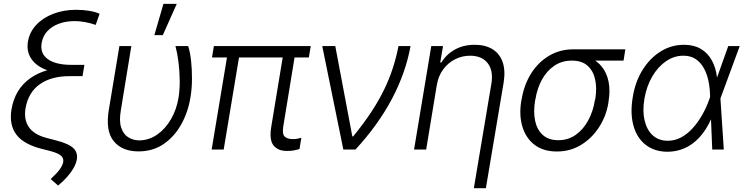

<svg xmlns="http://www.w3.org/2000/svg" viewBox="-20 -789 3923 1013"><path d="M505.4 -716.3 484.9 -657.7Q427.7 -677.2 375 -677.7Q327.1 -677.7 289.8 -663.6Q252.4 -649.4 229 -623.5Q205.6 -597.7 199.7 -562Q190.4 -507.3 232.2 -477.1Q273.9 -446.8 357.4 -446.8H425.3L417.5 -399.9H347.2Q273.4 -400.4 221.2 -421.4Q168.9 -442.4 144 -480.5Q119.1 -518.6 127.4 -569.8Q135.7 -619.1 170.7 -657Q205.6 -694.8 260.5 -716.1Q315.4 -737.3 382.3 -737.3Q418 -737.3 450.7 -731.9Q483.4 -726.6 505.4 -716.3ZM350.6 -434.1H422.4L415.5 -387.2H346.2Q250.5 -387.2 189.9 -344.5Q129.4 -301.8 114.7 -217.8Q105 -158.7 132.1 -118.7Q159.2 -78.6 226.6 -61L276.9 -47.9Q343.3 -30.8 367.4 -7.1Q391.6 16.6 385.3 52.7Q381.3 74.2 368.4 97.2Q355.5 120.1 334.7 143.8Q314 167.5 286.6 189.9L247.6 155.8Q282.7 123 296.6 102.5Q310.5 82 313.5 66.4Q316.9 45.4 301.5 32Q286.1 18.6 239.7 6.3L208.5 -1.5Q107.4 -25.4 67.4 -77.4Q27.3 -129.4 40.5 -211.4Q58.6 -318.8 139.6 -376.2Q220.7 -433.6 350.6 -434.1Z M609.9 -545.9H672.9L617.7 -208Q607.9 -151.4 619.1 -116.5Q630.4 -81.5 655.8 -65.2Q681.2 -48.8 714.4 -48.3Q766.1 -48.8 809.3 -78.9Q852.5 -108.9 882.3 -160.4Q912.1 -211.9 922.4 -276.4Q928.7 -317.9 928.2 -365.2Q927.7 -412.6 921.9 -459.7Q916 -506.8 905.8 -545.9H972.7Q982.9 -515.6 988 -469.7Q993.2 -423.8 992.9 -372.8Q992.7 -321.8 984.9 -275.9Q972.7 -198.7 936.8 -133.8Q900.9 -68.8 844 -29.5Q787.1 9.8 710.4 9.8Q624.5 9.8 580.1 -44.2Q535.6 -98.1 554.2 -210ZM794.4 -603.5 842.3 -768.6H912.6L838.9 -603.5Z M1619.6 -545.9 1609.4 -485.8H1098.6L1108.4 -545.9ZM1251 -545.9 1160.2 0H1096.7L1187.5 -545.9ZM1481.4 -545.9H1543.9L1474.6 -122.1Q1467.8 -80.1 1483.2 -67.4Q1498.5 -54.7 1524.4 -55.2Q1536.1 -54.7 1547.9 -56.9Q1559.6 -59.1 1569.8 -62L1560.1 -2.4Q1547.4 1 1531.2 4.4Q1515.1 7.8 1494.1 7.3Q1446.8 7.8 1423.3 -21.5Q1399.9 -50.8 1411.1 -119.6Z M1791.5 0 1680.2 -545.9H1749L1838.9 -69.3H1843.3Q1898.4 -136.7 1938.5 -197.5Q1978.5 -258.3 2006.3 -315.7Q2034.2 -373 2052.5 -429.7Q2070.8 -486.3 2082.5 -545.9H2146Q2120.6 -405.3 2048.1 -267.8Q1975.6 -130.4 1855.5 0Z M2284.7 -340.8 2228.5 0H2164.6L2255.4 -545.9H2317.4L2302.7 -459.5H2309.1Q2334.5 -502 2379.6 -527.3Q2424.8 -552.7 2484.9 -552.7Q2540 -552.7 2577.9 -529.8Q2615.7 -506.8 2631.6 -462.4Q2647.5 -418 2637.2 -353L2543.5 204.1H2480L2572.8 -349.1Q2583.5 -416 2553.5 -455.3Q2523.4 -494.6 2460.4 -495.1Q2418 -495.1 2380.9 -476.3Q2343.8 -457.5 2318.4 -423.1Q2293 -388.7 2284.7 -340.8Z M2730.5 -258.8 2732.9 -268.6Q2745.6 -343.3 2782.7 -402.1Q2819.8 -460.9 2877 -494.9Q2934.1 -528.8 3005.9 -528.8Q3019.5 -527.3 3030 -520.3Q3040.5 -513.2 3053.5 -504.2Q3066.4 -495.1 3085.9 -486.8Q3128.4 -470.7 3155 -437.5Q3181.6 -404.3 3190.9 -357.9Q3200.2 -311.5 3190.9 -255.4L3189.9 -246.6Q3178.7 -177.2 3141.1 -118.7Q3103.5 -60.1 3046.4 -24.9Q2989.3 10.3 2918 10.3Q2846.7 10.3 2800.5 -24.9Q2754.4 -60.1 2736.1 -120.8Q2717.8 -181.6 2730.5 -258.8ZM2805.2 -267.1 2803.2 -258.3Q2793.5 -199.7 2803.2 -152.3Q2813 -105 2843.5 -77.1Q2874 -49.3 2925.8 -49.3Q2977.5 -49.3 3017.6 -77.6Q3057.6 -106 3083.5 -153.8Q3109.4 -201.7 3118.7 -260.3L3121.1 -269Q3129.9 -325.2 3119.9 -370.4Q3109.9 -415.5 3079.8 -442.4Q3049.8 -469.2 2997.1 -469.2Q2944.3 -469.2 2904.5 -442.1Q2864.7 -415 2839.6 -369.4Q2814.5 -323.7 2805.2 -267.1ZM3279.3 -528.8 3270 -469.2H2996.1L3005.9 -528.8Z M3500.5 11.7Q3431.2 10.7 3385.3 -25.9Q3339.4 -62.5 3321.8 -127.2Q3304.2 -191.9 3318.4 -275.9Q3331.1 -356.9 3369.6 -419.2Q3408.2 -481.4 3464.8 -517.1Q3521.5 -552.7 3588.9 -552.7Q3641.1 -552.7 3677.7 -531Q3714.4 -509.3 3735.8 -470.2Q3757.3 -431.2 3763.2 -378.4L3788.1 -380.4L3780.8 -272.5L3798.8 0H3737.8L3726.1 -287.6Q3725.6 -323.7 3718.3 -360.1Q3710.9 -396.5 3694.8 -427Q3678.7 -457.5 3652.1 -476.3Q3625.5 -495.1 3585.4 -495.1Q3536.1 -495.1 3493.4 -465.6Q3450.7 -436 3420.9 -384.8Q3391.1 -333.5 3379.9 -267.6Q3369.1 -203.6 3380.9 -153.6Q3392.6 -103.5 3423.8 -75Q3455.1 -46.4 3503.4 -46.4Q3541.5 -46.4 3575.2 -64.9Q3608.9 -83.5 3636.7 -115Q3664.6 -146.5 3686 -184.8Q3707.5 -223.1 3721.2 -262.2L3822.3 -545.9H3882.8L3781.7 -271.5L3752 -162.6L3731.9 -160.6Q3705.6 -102.5 3670.2 -64.2Q3634.8 -25.9 3592 -7.1Q3549.3 11.7 3500.5 11.7Z"/></svg>

Font: Inter Tight Light
Style: Italic
Weight: 300
Italic angle: -9.39999°
Designer: Rasmus Andersson
Foundry: rsms
Version: Version 3.004